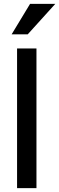

<svg xmlns="http://www.w3.org/2000/svg" viewBox="-20 -970 305 990"><path d="M68 0V-720H168V0ZM123 -793H40L135 -950H265Z"/></svg>

Font: Instrument Sans SemiCondensed Medium
Style: Regular
Weight: 500
Width: 4
Designer: Rodrigo Fuenzalida
Foundry: fragTYPE
Version: Version 1.000;gftools[0.9.28]